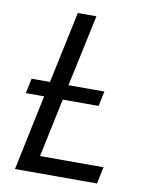

<svg xmlns="http://www.w3.org/2000/svg" viewBox="-82 -773 642 833"><g transform="rotate(10 239.5 -357.0)"><path d="M42 0 111.8 -332.5H31.2L44.9 -398.4H126L192.9 -713.9H274.9L207.5 -398.4H365.7L351.6 -332.5H193.8L139.2 -74.2H418.9L403.3 0Z"/></g></svg>

Font: Open Sans
Style: Italic
Weight: 400
Italic angle: -12°
Designer: Monotype Design Team
Foundry: Monotype Imaging Inc.
Version: Version 3.000; ttfautohint (v1.8.4)